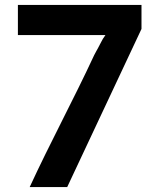

<svg xmlns="http://www.w3.org/2000/svg" viewBox="-20 -763 636 783"><path d="M53 -743V-620H410C403 -611 396 -599 389 -585V-584C388 -584 388 -583 388 -583L384 -575C384 -575 384 -575 383 -574V-573C377 -563 368 -545 364 -538C279 -355 186 -184 101 0H254L557 -645V-743Z"/></svg>

Font: Spoqa Han Sans Neo Bold
Style: Bold
Weight: 700
Designer: [Spoqa Han Sans Neo] Dong-huui Kim  Younghwa Kang  Yujin Lee  [Noto Sans] Ryoko NISHIZUKA  (kana & ideographs); Paul D. 
Foundry: Spoqa (http://www.spoqa-han-sans.com)
Version: Version 1.000